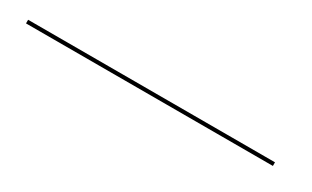

<svg xmlns="http://www.w3.org/2000/svg" viewBox="23 -24 744 458"><g transform="rotate(30 395.0 205.0)"><path d="M720 210V200H40V210Z"/></g></svg>

Font: Znikomit
Style: Regular
Weight: 100
Designer: gluk
Foundry: gluk
Version: Version 0.55